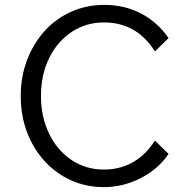

<svg xmlns="http://www.w3.org/2000/svg" viewBox="-20 -751 759 787"><path d="M615 -175 671 -120Q628 -57 556 -20.5Q484 16 406 16Q333 16 271 -12Q209 -40 162.5 -91Q116 -142 90.5 -210Q65 -278 65 -357Q65 -437 91 -505Q117 -573 163 -624Q209 -675 272 -703Q335 -731 408 -731Q490 -731 557.5 -696Q625 -661 671 -595L615 -540Q541 -659 406 -659Q332 -659 273.5 -620Q215 -581 181.5 -513Q148 -445 148 -357Q148 -271 181.5 -202.5Q215 -134 273.5 -95Q332 -56 406 -56Q472 -56 525.5 -86.5Q579 -117 615 -175Z"/></svg>

Font: Wix Madefor Text
Style: Regular
Weight: 400
Designer: Dalton Maag Ltd
Foundry: Dalton Maag Ltd
Version: Version 3.100